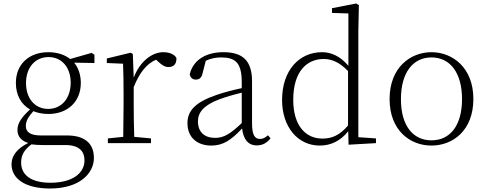

<svg xmlns="http://www.w3.org/2000/svg" viewBox="-20 -820 2784 1100"><path d="M256 -196C180 -196 129 -256 129 -344C129 -433 181 -493 258 -493C334 -493 385 -434 385 -346C385 -257 333 -196 256 -196ZM355 11C438 11 464 51 464 99C464 170 398 227 269 227C163 227 101 186 101 111C101 66 121 37 160 7C181 10 203 11 226 11ZM521 -506 505 -517 382 -482C350 -507 307 -521 257 -521C147 -521 71 -453 71 -345C71 -275 101 -222 152 -193C105 -149 80 -116 80 -75C80 -37 104 -12 142 -1C82 29 46 69 46 121C46 203 123 260 267 260C435 260 518 174 518 85C518 1 465 -44 363 -44H214C150 -44 128 -66 128 -98C128 -128 143 -151 171 -183C196 -173 225 -167 257 -167C365 -167 443 -235 443 -345C443 -392 429 -431 405 -461L521 -459Z M741 -511 728 -518 592 -485V-459L685 -455C687 -405 688 -349 688 -281V-226C688 -172 687 -91 686 -36L598 -27V0H845V-27L749 -36C747 -91 746 -173 746 -226V-321C779 -403 819 -454 874 -478L885 -468C907 -448 923 -436 945 -436C977 -436 991 -454 991 -487C982 -507 952 -521 916 -521C847 -521 779 -463 746 -375Z M1365 -115C1301 -54 1263 -30 1213 -30C1153 -30 1114 -62 1114 -125C1114 -174 1145 -216 1234 -250C1271 -264 1319 -278 1365 -289ZM1515 -45C1498 -30 1486 -24 1470 -24C1441 -24 1424 -44 1424 -113V-354C1424 -473 1370 -521 1260 -521C1159 -521 1087 -476 1067 -395C1070 -376 1082 -364 1102 -364C1123 -364 1136 -376 1141 -402L1159 -472C1189 -486 1218 -491 1247 -491C1327 -491 1365 -462 1365 -349V-315C1318 -305 1267 -292 1223 -277C1100 -235 1054 -187 1054 -114C1054 -31 1112 14 1190 14C1259 14 1305 -18 1367 -84C1374 -23 1401 13 1451 13C1483 13 1509 0 1530 -28Z M1974 -101C1927 -46 1883 -26 1827 -26C1732 -26 1660 -99 1660 -248C1660 -412 1739 -482 1834 -482C1884 -482 1927 -461 1974 -413ZM2033 -34V-641L2036 -791L2021 -800L1882 -773V-746L1976 -743V-443C1929 -499 1876 -521 1825 -521C1694 -521 1596 -417 1596 -247C1596 -94 1685 14 1812 14C1875 14 1930 -12 1975 -68L1977 9L2134 0V-27Z M2452 14C2573 14 2692 -71 2692 -253C2692 -433 2572 -521 2452 -521C2331 -521 2212 -433 2212 -253C2212 -72 2330 14 2452 14ZM2452 -16C2345 -16 2277 -101 2277 -252C2277 -403 2345 -491 2452 -491C2559 -491 2627 -403 2627 -252C2627 -101 2559 -16 2452 -16Z"/></svg>

Font: Noto Serif CJK KR ExtraLight
Style: Regular
Weight: 250
Designer: Ryoko NISHIZUKA 西塚涼子 (kana & ideographs); Frank Grießhammer (Latin, Greek & Cyrillic); Wenlong ZHANG 张文龙 (bopomofo); San
Foundry: Adobe Systems Incorporated
Version: Version 1.000;PS 1;hotconv 16.6.53;makeotf.lib2.5.65590